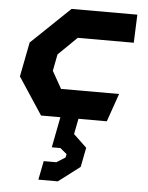

<svg xmlns="http://www.w3.org/2000/svg" viewBox="-58 -588 736 954"><g transform="rotate(5 310.0 -111.0)"><path d="M155 0H251.5L222 152.5H265L298 180L294.5 197L251 224.5H188L169.5 318.5H266.5L373.5 237L392.5 140L326.5 77.5L341.5 0H483L532 -140.5H242.5L194 -226.5L210 -309.5L303 -400.5H582.5L588 -541H260L67 -356.5L33.5 -184.5Z"/></g></svg>

Font: Monaspace Krypton ExtraBold
Style: Italic
Weight: 800
Italic angle: -11°
Designer: Riley Cran & the Lettermatic Team
Foundry: Lettermatic
Version: Version 1.101 (Monaspace Krypton)